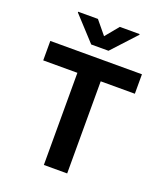

<svg xmlns="http://www.w3.org/2000/svg" viewBox="-169 -1065 1005 1176"><g transform="rotate(20 334.0 -477.0)"><path d="M35.5 -600.5H258.2V0H410.2V-600.5H632.8V-727.3H35.5ZM134.6 -948.9 278.4 -792.6H391L535.2 -948.9V-953.8H406.2L334.9 -867.2L263.5 -953.8H134.6Z"/></g></svg>

Font: Magic Ui Pro
Style: Bold
Weight: 700
Designer: Stefan Endress, Andreas Faust
Version: Version 1.000;FEAKit 1.0